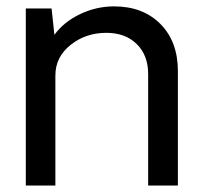

<svg xmlns="http://www.w3.org/2000/svg" viewBox="-20 -576 628 596"><path d="M334 -556.2Q423.8 -556.2 478 -501.5Q532.2 -446.8 532.2 -355V0H439.9V-346.2Q439.9 -404.3 404.5 -439.2Q369.1 -474.1 310.1 -474.1Q246.1 -474.1 199 -436.5Q151.9 -398.9 151.9 -341.8V0H60.1V-549.8H140.1L148.9 -467.8Q177.7 -507.8 228.3 -532Q278.8 -556.2 334 -556.2Z"/></svg>

Font: ø
Style: ø
Weight: 400
Designer: Samuel Oakes
Foundry: Samuel Oakes
Version: Version 1.000;PS 001.000;hotconv 1.0.88;makeotf.lib2.5.64775